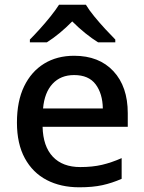

<svg xmlns="http://www.w3.org/2000/svg" viewBox="-20 -786 612 816"><path d="M295 -549Q401 -549 462 -483.5Q523 -418 523 -305V-247H161Q163 -164 204.5 -120Q246 -76 321 -76Q373 -76 413.5 -85.5Q454 -95 497 -114V-26Q456 -8 415 1Q374 10 317 10Q238 10 178.5 -21Q119 -52 85.5 -113.5Q52 -175 52 -265Q52 -356 82.5 -419Q113 -482 167.5 -515.5Q222 -549 295 -549ZM295 -467Q238 -467 203.5 -430Q169 -393 163 -325H417Q416 -388 386.5 -427.5Q357 -467 295 -467ZM345 -766Q358 -744 380.5 -716.5Q403 -689 427.5 -662.5Q452 -636 470 -618V-606H397Q371 -622 342.5 -645Q314 -668 287 -695Q233 -640 179 -606H107V-618Q126 -637 149.5 -663Q173 -689 195 -716.5Q217 -744 231 -766Z"/></svg>

Font: Noto Sans Ol Chiki Medium
Style: Regular
Weight: 500
Designer: Monotype Design Team, Lewis McGuffie
Foundry: Monotype Imaging Inc.
Version: Version 2.003; ttfautohint (v1.8.4.7-5d5b)